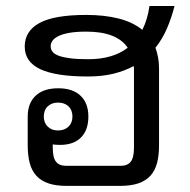

<svg xmlns="http://www.w3.org/2000/svg" viewBox="-20 -609 623 629"><path d="M501 -132.8Q501 -99.6 494.4 -74.7Q487.8 -49.8 472.7 -33.2Q457.5 -16.6 433.1 -8.3Q408.7 0 373 0H198.7Q163.1 0 138.7 -8.3Q114.3 -16.6 99.1 -33.2Q84 -49.8 77.4 -74.7Q70.8 -99.6 70.8 -132.8V-227.1Q70.8 -271 96.7 -295.4Q122.6 -319.8 170.9 -319.8Q218.3 -319.8 243.9 -295.4Q269.5 -271 269.5 -227.1Q269.5 -182.6 245.1 -158.4Q220.7 -134.3 176.8 -134.3Q170.9 -134.3 163.1 -134.8Q155.3 -135.3 152.8 -136.2V-126Q152.8 -92.3 163.6 -79.1Q174.3 -65.9 194.8 -65.9H377Q397.5 -65.9 408.2 -79.1Q418.9 -92.3 418.9 -126V-378.9Q418.9 -382.8 418.7 -386Q418.5 -389.2 418 -392.6Q388.2 -376.5 351.1 -367.4Q314 -358.4 267.6 -358.4Q163.1 -358.4 112.1 -382.3Q61 -406.2 61 -456.5Q61 -507.3 109.4 -533.7Q157.7 -560.1 262.7 -560.1Q322.3 -560.1 368.7 -548.3Q415 -536.6 446.3 -511.2Q463.4 -544.9 469.7 -589.4H551.8Q542 -550.8 527.1 -516.1Q512.2 -481.4 489.3 -452.6Q494.6 -438 497.8 -421.1Q501 -404.3 501 -384.8ZM262.7 -505.4Q230 -505.4 207.8 -501.5Q185.5 -497.6 171.9 -491Q158.2 -484.4 152.1 -475.8Q146 -467.3 146 -457.5Q146 -447.3 152.1 -439.5Q158.2 -431.6 172.6 -426.3Q187 -420.9 210.4 -418Q233.9 -415 269 -415Q349.6 -415 398.4 -452.6Q362.8 -505.4 262.7 -505.4ZM217.3 -227.1Q217.3 -248.5 204.3 -260.7Q191.4 -272.9 169.9 -272.9Q149.4 -272.9 136.5 -260.7Q123.5 -248.5 123.5 -227.1Q123.5 -206.5 136.5 -194.1Q149.4 -181.6 169.9 -181.6Q191.4 -181.6 204.3 -194.1Q217.3 -206.5 217.3 -227.1Z"/></svg>

Font: Noto Sans Southeast Asian
Style: Regular
Weight: 400
Designer: Monotype Design Team
Foundry: Monotype Imaging Inc.
Version: Version 1.06 uh; ttfautohint (v1.4.1)